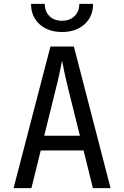

<svg xmlns="http://www.w3.org/2000/svg" viewBox="-20 -970 640 990"><path d="M50 0 240 -730H361L550 0H459L411 -194H190L142 0ZM208 -270H392L336 -495Q320 -559 311 -602Q302 -645 300 -658Q298 -645 289 -602Q280 -559 264 -496ZM300 -805Q228 -805 184 -845Q140 -885 140 -950H211Q211 -911 235 -887Q259 -863 299 -863Q340 -863 364.5 -887Q389 -911 389 -950H460Q460 -885 416 -845Q372 -805 300 -805Z"/></svg>

Font: JetBrains Mono NL
Style: Regular
Weight: 400
Monospace: yes
Designer: Philipp Nurullin, Konstantin Bulenkov
Foundry: JetBrains
Version: Version 2.305; ttfautohint (v1.8.4.7-5d5b)